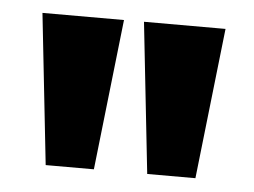

<svg xmlns="http://www.w3.org/2000/svg" viewBox="-34 -745 493 373"><g transform="rotate(5 213.0 -558.0)"><path d="M67 -411 35 -705H194L161 -411ZM265 -411 233 -705H392L359 -411Z"/></g></svg>

Font: Nunito Sans 10pt Condensed ExtraBold
Style: Regular
Weight: 800
Width: 3
Designer: Vernon Adams
Foundry: Vernon Adams
Version: Version 3.101;gftools[0.9.27]